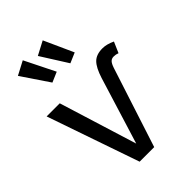

<svg xmlns="http://www.w3.org/2000/svg" viewBox="-242 -934 1035 1035"><g transform="rotate(-45 276.0 -416.0)"><path d="M303 0H192L10 -527H110L248 -82L366 -464Q385 -524 410 -549Q435 -574 482 -574Q514 -574 552 -556L525 -494Q510 -500 494 -500Q478 -500 468.5 -490Q459 -480 451 -456ZM219 -659 161 -634 55 -791 133 -832ZM361 -664 303 -639 207 -791 285 -832Z"/></g></svg>

Font: Fira GO
Style: Regular
Weight: 400
Designer: Carrois Corporate
Foundry: Carrois Corporate GbR
Version: Version 0.300